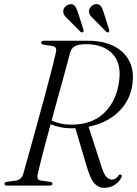

<svg xmlns="http://www.w3.org/2000/svg" viewBox="-20 -897 662 928"><path d="M567 -41Q558.5 -19.5 535.5 -4.2Q512.5 11 482.5 11Q455.5 11 435.8 -11.2Q416 -33.5 398 -96L344.5 -277Q338 -277 331 -277Q299.5 -276.5 272.8 -282Q246 -287.5 224.5 -296.5Q204.5 -223.5 187.8 -159Q171 -94.5 162.5 -55.5Q155.5 -28 176.5 -24.5L221.5 -18.5Q233.5 -16 233.5 -9Q233.5 0 219.5 0H13.5Q2 0 2 -8.5Q2 -17.5 17 -19L56.5 -24Q82 -27 92 -55Q102 -91 118.5 -150.2Q135 -209.5 154.5 -279.8Q174 -350 193 -420.5Q212 -491 227.5 -550.8Q243 -610.5 251 -647.5Q255 -670.5 235 -674.5L191 -681Q179 -683.5 179 -691Q179 -700 193 -700H407Q480.5 -700 532.5 -673Q584.5 -646 607.8 -595.8Q631 -545.5 617.5 -475Q604 -404.5 549.2 -353.2Q494.5 -302 408 -284.5L464.5 -110.5Q479.5 -59.5 492.5 -44.2Q505.5 -29 521 -29Q539.5 -29 552.5 -48.5Q557.5 -55.5 564 -53Q572 -50.5 567 -41ZM319 -643Q310 -609 295.8 -556.2Q281.5 -503.5 264 -440.8Q246.5 -378 229.5 -314.5Q248.5 -305.5 272.2 -300Q296 -294.5 323.5 -294.5Q420.5 -294.5 477.8 -346Q535 -397.5 552 -482Q572 -581.5 527.8 -632.5Q483.5 -683.5 396.5 -683.5Q360.5 -683.5 343 -674.2Q325.5 -665 319 -643ZM481.5 -836 507.5 -753Q510 -745.5 505 -742Q499 -738 494 -743L433 -804.5Q422 -814 415.5 -824Q409 -834 410.5 -847Q412.5 -858.5 421.8 -867Q431 -875.5 443.5 -877Q459.5 -878.5 467.5 -867.2Q475.5 -856 481.5 -836ZM357 -836 383.5 -753Q385.5 -745 381 -742Q375.5 -738.5 369.5 -743L309 -804Q298 -813.5 291.2 -823.2Q284.5 -833 286 -846.5Q287.5 -858 296.8 -866.2Q306 -874.5 318.5 -876.5Q334.5 -878.5 342.8 -867Q351 -855.5 357 -836Z"/></svg>

Font: Fraunces 72pt Light
Style: Italic
Weight: 300
Italic angle: -16°
Version: Version 1.000;[b76b70a41]